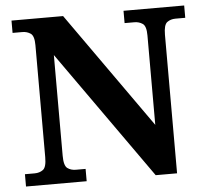

<svg xmlns="http://www.w3.org/2000/svg" viewBox="-51 -769 891 823"><g transform="rotate(-5 394.0 -357.0)"><path d="M28 0V-53H70Q91 -53 106 -64Q121 -75 121 -118V-600Q121 -640 105.5 -650.5Q90 -661 70 -661H28V-714H250L603 -215V-600Q603 -640 587.5 -650.5Q572 -661 552 -661H510V-714H771V-661H729Q708 -661 693 -650Q678 -639 678 -596V0H586L196 -551V-118Q196 -75 211 -64Q226 -53 247 -53H289V0Z"/></g></svg>

Font: Noto Serif Vithkuqi
Style: Bold
Weight: 700
Version: Version 1.005